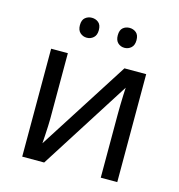

<svg xmlns="http://www.w3.org/2000/svg" viewBox="-108 -825 859 921"><g transform="rotate(15 321.5 -365.0)"><path d="M168 -536V-209Q168 -197 167 -173Q166 -149 164.5 -125Q163 -101 162 -87L449 -536H557V0H475V-316Q475 -332 475.5 -358Q476 -384 477 -409.5Q478 -435 479 -448L194 0H85V-536ZM189 -681Q189 -707 203 -718.5Q217 -730 236 -730Q255 -730 269 -718.5Q283 -707 283 -681Q283 -656 269 -643.5Q255 -631 236 -631Q217 -631 203 -643.5Q189 -656 189 -681ZM377 -681Q377 -707 390.5 -718.5Q404 -730 423 -730Q442 -730 456 -718.5Q470 -707 470 -681Q470 -656 456 -643.5Q442 -631 423 -631Q404 -631 390.5 -643.5Q377 -656 377 -681Z"/></g></svg>

Font: Noto IKEA Latin
Style: Regular
Weight: 400
Designer: Monotype Design Team
Foundry: Monotype Imaging Inc.
Version: Version 1.0